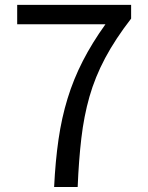

<svg xmlns="http://www.w3.org/2000/svg" viewBox="-20 -753 595 773"><path d="M197.9 0Q202.9 -104.2 215.6 -191.8Q228.3 -279.3 252.1 -356.6Q275.8 -434 313.3 -507.2Q350.7 -580.3 404.5 -655.2H49.2V-733.4H507.9V-678.1Q443.9 -595.4 403.3 -519.1Q362.7 -442.7 340.2 -363.9Q317.8 -285.1 307.5 -196.4Q297.1 -107.8 292.7 0Z"/></svg>

Font: Shanggu Sans SC VF
Style: Regular
Weight: 250
Designer: GuiWonder
Version: Version 1.021